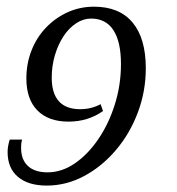

<svg xmlns="http://www.w3.org/2000/svg" viewBox="-20 -447 540 586"><path d="M122.6 119.4Q66.1 119.4 34.7 92.7Q3.2 66.1 3.2 16.9Q3.2 0 9.7 -21H47.6Q45.2 -13.7 44.8 -7.3Q44.4 -0.8 44.4 4.8Q44.4 40.3 65.3 59.7Q86.3 79 125 79Q168.5 79 208.5 51.6Q248.4 24.2 280.2 -22.6Q312.1 -69.4 330.6 -128.6Q349.2 -187.9 349.2 -251.6Q349.2 -319.4 326.2 -354.8Q303.2 -390.3 258.1 -390.3Q233.9 -390.3 212.1 -375.8Q190.3 -361.3 173.8 -336.3Q157.3 -311.3 147.6 -278.6Q137.9 -246 137.9 -209.7Q137.9 -162.1 159.7 -137.9Q181.5 -113.7 225 -113.7Q258.1 -113.7 287.1 -129L294.4 -108.1Q248.4 -75.8 189.5 -75.8Q127.4 -75.8 94 -110.1Q60.5 -144.4 60.5 -207.3Q60.5 -253.2 76.2 -293.1Q91.9 -333.1 120.6 -362.9Q149.2 -392.7 186.7 -409.7Q224.2 -426.6 266.9 -426.6Q344.4 -426.6 384.7 -378.2Q425 -329.8 425 -238.7Q425 -168.5 400.8 -104Q376.6 -39.5 333.9 10.9Q291.1 61.3 236.7 90.3Q182.3 119.4 122.6 119.4Z"/></svg>

Font: Playfair 9pt
Style: Italic
Weight: 400
Italic angle: -15.6°
Designer: Claus Eggers Sørensen
Foundry: Claus Eggers Sørensen
Version: Version 2.001;gftools[0.9.30]